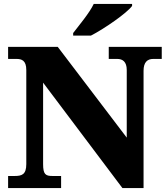

<svg xmlns="http://www.w3.org/2000/svg" viewBox="-20 -951 846 971"><path d="M350 -784V-771H440C510 -807 623 -886 648 -921V-931H454C433 -886 379 -822 350 -784ZM21 0H289V-61H246C211 -61 198 -68 198 -121V-533L599 0H706V-593C706 -636 725 -653 755 -653H798V-714H530V-653H573C600 -653 621 -639 621 -597V-255L272 -714H21V-653H63C89 -653 113 -646 113 -597V-121C113 -68 90 -61 54 -61H21Z"/></svg>

Font: Noto Serif Thai Black
Style: Regular
Weight: 900
Designer: Monotype Design Team
Foundry: Monotype Imaging Inc.
Version: Version 2.002